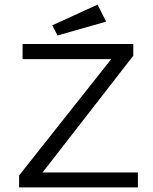

<svg xmlns="http://www.w3.org/2000/svg" viewBox="-20 -814 665 834"><path d="M63 0V-52L463 -557H78V-623H559V-572L165 -65H579V0ZM230 -660 207 -704 404 -794 441 -720Z"/></svg>

Font: Inconsolata Expanded Thin
Style: Regular
Weight: 100
Width: 7
Monospace: yes
Designer: Raph Levien, Cyreal, Brenton Simpson
Foundry: Raph Levien, Cyreal, Google
Version: Version 3.100; ttfautohint (v1.8.4.7-5d5b)